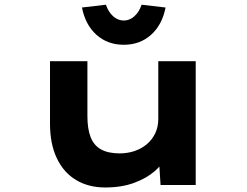

<svg xmlns="http://www.w3.org/2000/svg" viewBox="-20 -793 1059 823"><path d="M431.1 10.6Q359.3 10.6 306 -21.4Q252.7 -53.3 223.5 -114.9Q194.3 -176.4 194.3 -263.3V-530.7H354.7V-295Q354.7 -240.8 368.4 -205.4Q382.1 -170 412.8 -152.7Q443.6 -135.5 493.2 -135.5Q526.2 -135.5 556.1 -145.4Q586 -155.3 609.1 -174.7Q632.2 -194 645.4 -221.6Q658.5 -249.2 658.5 -283.6V-530.7H818.9V0H668.2L661.4 -108.9L690.8 -120.9Q678.4 -90.3 643.7 -59.8Q609 -29.3 555.3 -9.4Q501.6 10.6 431.1 10.6ZM510.5 -601.1Q441.4 -601.1 393.6 -643.7Q345.9 -686.4 331.3 -760.8L434 -772.8Q444.7 -741.3 465.2 -723.1Q485.7 -705 510.5 -705Q535.4 -705 555.8 -723.1Q576.3 -741.3 587 -772.8L689.7 -760.8Q675.2 -686.4 627.4 -643.7Q579.7 -601.1 510.5 -601.1Z"/></svg>

Font: Lexend Zetta
Style: Regular
Weight: 400
Designer: Bonnie Shaver-Troup, Thomas Jockin
Foundry: Lexend
Version: Version 1.007